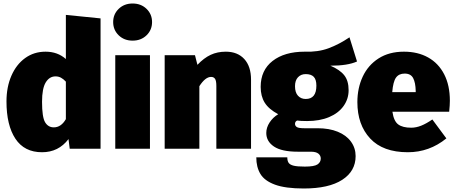

<svg xmlns="http://www.w3.org/2000/svg" viewBox="-20 -849 2603 1096"><path d="M554 -744V0H378L371 -55Q314 20 220 20Q119 20 68 -57Q17 -134 17 -270Q17 -352 45 -416.5Q73 -481 123.5 -517.5Q174 -554 240 -554Q309 -554 356 -512V-764ZM356 -169V-383Q342 -398 328 -405.5Q314 -413 297 -413Q262 -413 241 -378.5Q220 -344 220 -268Q220 -180 237.5 -151Q255 -122 287 -122Q329 -122 356 -169Z M836 0H638V-534H836ZM848 -723Q848 -678 816.5 -647.5Q785 -617 737 -617Q689 -617 657.5 -647.5Q626 -678 626 -723Q626 -768 657.5 -798.5Q689 -829 737 -829Q785 -829 816.5 -798.5Q848 -768 848 -723Z M1413 -394V0H1215V-358Q1215 -388 1207.5 -399Q1200 -410 1185 -410Q1152 -410 1118 -357V0H920V-534H1093L1107 -479Q1144 -518 1182.5 -536Q1221 -554 1269 -554Q1336 -554 1374.5 -512Q1413 -470 1413 -394Z M2018 -498Q1965 -474 1866 -474Q1920 -451 1945 -419.5Q1970 -388 1970 -334Q1970 -284 1941 -243.5Q1912 -203 1858.5 -180.5Q1805 -158 1733 -158Q1694 -158 1676 -161Q1664 -155 1664 -142Q1664 -131 1674 -124Q1684 -117 1716 -117H1793Q1859 -117 1908 -97Q1957 -77 1983.5 -40.5Q2010 -4 2010 42Q2010 128 1933.5 177.5Q1857 227 1714 227Q1609 227 1549.5 205Q1490 183 1466.5 144Q1443 105 1443 49H1620Q1620 70 1628 81Q1636 92 1657 97Q1678 102 1720 102Q1774 102 1792.5 89.5Q1811 77 1811 56Q1811 39 1797.5 28Q1784 17 1754 17H1680Q1588 17 1544 -12.5Q1500 -42 1500 -90Q1500 -121 1519 -150Q1538 -179 1568 -197Q1514 -226 1491 -263Q1468 -300 1468 -353Q1468 -448 1536 -501Q1604 -554 1719 -554Q1795 -551 1855.5 -573.5Q1916 -596 1975 -636ZM1664 -357Q1664 -321 1681 -302.5Q1698 -284 1725 -284Q1786 -284 1786 -360Q1786 -395 1771 -410.5Q1756 -426 1725 -426Q1698 -426 1681 -408Q1664 -390 1664 -357Z M2544 -211H2220Q2228 -157 2253.5 -138.5Q2279 -120 2327 -120Q2355 -120 2384 -131.5Q2413 -143 2448 -167L2528 -59Q2431 20 2308 20Q2166 20 2093 -58.5Q2020 -137 2020 -266Q2020 -346 2050.5 -411.5Q2081 -477 2141 -515.5Q2201 -554 2286 -554Q2365 -554 2424 -521Q2483 -488 2515.5 -425Q2548 -362 2548 -274Q2548 -249 2544 -211ZM2353 -330Q2352 -377 2338.5 -403Q2325 -429 2290 -429Q2257 -429 2240.5 -406Q2224 -383 2219 -323H2353Z"/></svg>

Font: FiraGO Heavy
Style: Regular
Weight: 900
Designer: bBox Type
Foundry: bBox Type GmbH
Version: Version 1.001